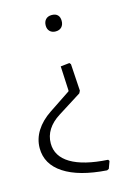

<svg xmlns="http://www.w3.org/2000/svg" viewBox="-104 -519 536 772"><g transform="rotate(-15 163.5 -132.5)"><path d="M156 -428Q156 -444 165 -453.5Q174 -463 190 -463Q206 -463 214.5 -454.5Q223 -446 223 -430Q223 -414 214 -404.5Q205 -395 189 -395Q174 -395 165 -404Q156 -413 156 -428ZM5 42Q5 4 26 -29.5Q47 -63 86 -89L176 -149L177 -152L172 -254L209 -258L214 -252L221 -140L216 -130L118 -68Q86 -48 69.5 -22Q53 4 53 35Q53 89 105.5 120.5Q158 152 259 158L263 164L252 194L244 198Q129 190 67 149.5Q5 109 5 42Z"/></g></svg>

Font: Luna Sans Light
Style: Regular
Weight: 300
Designer: Juan Pablo del Peral
Foundry: Huerta Tipografica
Version: Version 2.001; ttfautohint (v1.5)